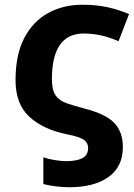

<svg xmlns="http://www.w3.org/2000/svg" viewBox="-20 -576 559 802"><path d="M269 206.1Q241.2 206.1 210.9 202.1Q180.7 198.2 161.1 192.9V81.1Q183.6 88.9 210.7 93Q237.8 97.2 255.9 97.2Q300.3 97.2 324.2 84.5Q348.1 71.8 348.1 42Q348.1 21 330.8 8.3Q313.5 -4.4 259.8 -15.1Q161.6 -34.7 103.3 -87.6Q44.9 -140.6 44.9 -241.2Q44.9 -347.7 81.5 -417.5Q118.2 -487.3 181.4 -521.7Q244.6 -556.2 324.2 -556.2Q381.8 -556.2 429 -545.9Q476.1 -535.6 519 -517.1L475.1 -403.8Q436 -420.9 400.4 -428.5Q364.7 -436 330.1 -436Q196.8 -436 196.8 -245.1Q196.8 -200.2 211.9 -178Q227.1 -155.8 257.8 -145Q288.6 -134.3 335 -122.1Q424.3 -98.6 458.7 -61Q493.2 -23.4 493.2 38.1Q493.2 120.6 433.3 163.3Q373.5 206.1 269 206.1Z"/></svg>

Font: Open Sans
Style: Bold
Weight: 700
Designer: Monotype Design Team
Foundry: Monotype Imaging Inc.
Version: Version 3.000; ttfautohint (v1.8.4)